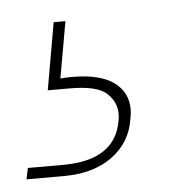

<svg xmlns="http://www.w3.org/2000/svg" viewBox="-38 -39 319 325"><g transform="rotate(-5 122.0 123.5)"><path d="M67 89Q77 88 86 88Q134 88 157.5 105Q181 122 181 151Q181 159 179 168Q173 207 141 230.5Q109 254 58 254H-5L-1 235H59Q148 235 159 168Q160 162 160 157Q160 137 144 122Q128 107 81 107H44L64 -7H84Z"/></g></svg>

Font: Fz Poppins Thin
Style: Italic
Weight: 100
Italic angle: -10°
Designer: Ninad Kale (Devanagari), Jonny Pinhorn (Latin)
Foundry: Indian Type Foundry
Version: Vit hóa bi Vntype.Com & FontZin.Com